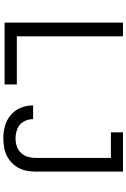

<svg xmlns="http://www.w3.org/2000/svg" viewBox="184 -960 783 1192"><g transform="rotate(90 576.0 -363.5)"><path d="M839 8Q872 8 904.5 1Q937 -6 965 -24.5Q993 -43 1012 -70.5Q1031 -98 1038 -130Q1045 -162 1045 -195V-735H801V-660H960V-195Q960 -170 953.5 -146Q947 -122 929.5 -103Q912 -84 888 -76Q864 -68 839 -68Q809 -68 780 -79Q751 -90 735 -117.5Q719 -145 719 -175V-177H634V-174Q634 -135 649.5 -98.5Q665 -62 695 -37Q725 -12 763 -2Q801 8 839 8ZM120 0H504V-76H205V-735H120Z"/></g></svg>

Font: Iosevka Sparkle
Style: Regular
Weight: 400
Designer: Belleve Invis
Foundry: Belleve Invis
Version: Version 4.5.0; ttfautohint (v1.8.3)